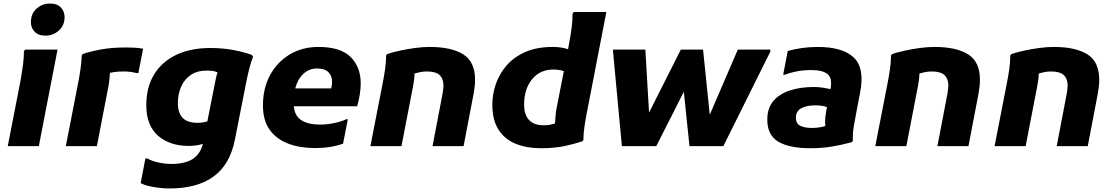

<svg xmlns="http://www.w3.org/2000/svg" viewBox="-20 -828 6305 1088"><path d="M238 -626Q197 -626 176 -648.5Q155 -671 155 -702Q155 -750 187 -779Q219 -808 263 -808Q304 -808 325 -785.5Q346 -763 346 -732Q346 -684 313.5 -655Q281 -626 238 -626ZM24 0 98 -380Q104 -415 110 -458Q116 -501 115 -536L122 -547H306L200 0Z M424 -364Q431 -400 436.5 -439Q442 -478 443 -514L449 -522Q493 -537 553.5 -548Q614 -559 693 -559Q709 -559 736 -558Q763 -557 791 -552L764 -414H753Q720 -423 682 -423Q634 -423 603 -415Q602 -397 600 -377Q598 -357 594 -336L529 0H353Z M940 240Q914 240 883 236.5Q852 233 824 226.5Q796 220 777 210L804 70H815Q841 85 878.5 93Q916 101 951 101Q1027 101 1070.5 74Q1114 47 1130 -13Q1114 -7 1091.5 -4Q1069 -1 1050 -1Q942 -1 875.5 -59Q809 -117 809 -232Q809 -333 853 -405.5Q897 -478 978.5 -517Q1060 -556 1172 -556Q1239 -556 1297.5 -545.5Q1356 -535 1407 -517L1414 -506Q1403 -480 1393 -440.5Q1383 -401 1377 -371L1311 -36Q1283 105 1190 172.5Q1097 240 940 240ZM988 -243Q988 -189 1014.5 -160.5Q1041 -132 1101 -132Q1118 -132 1131.5 -134.5Q1145 -137 1155 -140L1197 -352Q1201 -372 1204.5 -388.5Q1208 -405 1213 -418Q1199 -424 1185 -426Q1171 -428 1150 -428Q1098 -428 1062 -404Q1026 -380 1007 -338Q988 -296 988 -243Z M1765 11Q1680 11 1613.5 -14Q1547 -39 1508.5 -92Q1470 -145 1470 -231Q1470 -328 1510.5 -402.5Q1551 -477 1622 -519.5Q1693 -562 1784 -562Q1910 -562 1967 -505Q2024 -448 2024 -356Q2024 -325 2018.5 -291Q2013 -257 2004 -226H1645Q1650 -170 1689 -146Q1728 -122 1793 -122Q1835 -122 1876 -131Q1917 -140 1941 -152H1951L1924 -14Q1892 -2 1851.5 4.5Q1811 11 1765 11ZM1777 -440Q1731 -440 1698.5 -409Q1666 -378 1653 -327H1857Q1859 -336 1860.5 -345Q1862 -354 1862 -363Q1862 -398 1841 -419Q1820 -440 1777 -440Z M2079 0 2150 -364Q2157 -400 2162.5 -439Q2168 -478 2168 -514L2175 -522Q2205 -532 2246 -541Q2287 -550 2331 -556Q2375 -562 2415 -562Q2538 -562 2605 -520Q2672 -478 2672 -376Q2672 -359 2670 -339.5Q2668 -320 2664 -298L2607 0H2431L2488 -298Q2490 -311 2491.5 -323Q2493 -335 2493 -343Q2493 -381 2471.5 -402Q2450 -423 2399 -423Q2380 -423 2362 -419.5Q2344 -416 2329 -411Q2329 -394 2326.5 -375Q2324 -356 2320 -336L2255 0Z M3279 -27Q3231 -11 3175 0.5Q3119 12 3045 12Q2966 12 2904 -12.5Q2842 -37 2806 -91.5Q2770 -146 2770 -235Q2770 -296 2790.5 -354Q2811 -412 2852.5 -459Q2894 -506 2958.5 -534Q3023 -562 3112 -562Q3139 -562 3160.5 -558.5Q3182 -555 3199 -549L3207 -594Q3213 -624 3219 -669Q3225 -714 3224 -749L3231 -760H3416L3305 -187Q3298 -152 3292 -111Q3286 -70 3286 -35ZM2950 -235Q2950 -179 2977.5 -148.5Q3005 -118 3063 -118Q3081 -118 3096.5 -121Q3112 -124 3125 -128Q3126 -148 3128 -170Q3130 -192 3134 -215L3175 -425Q3163 -429 3148.5 -431.5Q3134 -434 3116 -434Q3040 -434 2995 -379Q2950 -324 2950 -235Z M3454 -535V-547H3637L3658 -190L3838 -547H3964L4002 -178L4161 -547H4345V-535L4079 0H3887L3855 -308L3699 0H3504Z M4573 12Q4453 12 4390.5 -25Q4328 -62 4328 -150Q4328 -216 4363 -256.5Q4398 -297 4457.5 -316Q4517 -335 4591 -335Q4619 -335 4644 -331Q4669 -327 4686 -323Q4698 -384 4670 -407.5Q4642 -431 4578 -431Q4533 -431 4494.5 -423.5Q4456 -416 4430 -405H4418L4444 -539Q4482 -550 4525 -556Q4568 -562 4614 -562Q4755 -562 4818 -502Q4881 -442 4854 -304L4833 -194Q4825 -154 4818 -111.5Q4811 -69 4813 -30L4806 -22Q4751 -7 4694 2.5Q4637 12 4573 12ZM4490 -161Q4490 -128 4514.5 -115.5Q4539 -103 4580 -103Q4598 -103 4618.5 -105.5Q4639 -108 4657 -114Q4654 -135 4656.5 -159.5Q4659 -184 4663 -205L4666 -221Q4653 -226 4637 -228.5Q4621 -231 4598 -231Q4549 -231 4519.5 -214Q4490 -197 4490 -161Z M4940 0 5011 -364Q5018 -400 5023.5 -439Q5029 -478 5029 -514L5036 -522Q5066 -532 5107 -541Q5148 -550 5192 -556Q5236 -562 5276 -562Q5399 -562 5466 -520Q5533 -478 5533 -376Q5533 -359 5531 -339.5Q5529 -320 5525 -298L5468 0H5292L5349 -298Q5351 -311 5352.5 -323Q5354 -335 5354 -343Q5354 -381 5332.5 -402Q5311 -423 5260 -423Q5241 -423 5223 -419.5Q5205 -416 5190 -411Q5190 -394 5187.5 -375Q5185 -356 5181 -336L5116 0Z M5616 0 5687 -364Q5694 -400 5699.5 -439Q5705 -478 5705 -514L5712 -522Q5742 -532 5783 -541Q5824 -550 5868 -556Q5912 -562 5952 -562Q6075 -562 6142 -520Q6209 -478 6209 -376Q6209 -359 6207 -339.5Q6205 -320 6201 -298L6144 0H5968L6025 -298Q6027 -311 6028.5 -323Q6030 -335 6030 -343Q6030 -381 6008.5 -402Q5987 -423 5936 -423Q5917 -423 5899 -419.5Q5881 -416 5866 -411Q5866 -394 5863.5 -375Q5861 -356 5857 -336L5792 0Z"/></svg>

Font: Kufam
Style: Bold Italic
Weight: 700
Italic angle: -11°
Designer: Artur Schmal
Foundry: Original Type
Version: Version 1.301; ttfautohint (v1.8.3)